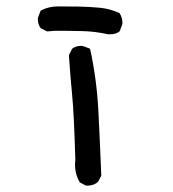

<svg xmlns="http://www.w3.org/2000/svg" viewBox="-20 -583 540 599"><path d="M254 -4H248L229 -14Q214 -39 214 -71L215 -85Q211 -226 205 -287.5Q199 -349 195 -411L205 -431Q217 -440 234 -440Q239 -440 261 -431Q282 -335 287 -235.5Q292 -136 296 -35L286 -16Q273 -4 254 -4ZM324 -476H317Q278 -485 236.5 -486Q195 -487 152 -487L127 -485L107 -495Q98 -507 98 -524Q98 -529 107 -550Q131 -563 162 -563Q193 -563 225 -562.5Q257 -562 290 -559Q323 -556 353 -542Q362 -528 362 -511Q362 -506 353 -485Q341 -476 324 -476Z"/></svg>

Font: Xiaolai Mono SC
Style: Regular
Weight: 400
Monospace: yes
Designer: LXGW / Nozomi Seto
Version: Version 3.113;September 30, 2024